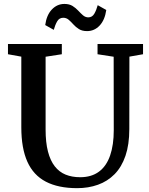

<svg xmlns="http://www.w3.org/2000/svg" viewBox="-20 -972 778 1000"><path d="M382 8Q283.5 8 218.8 -25.8Q154 -59.5 122.5 -129.8Q91 -200 91 -309V-677L21.5 -689.5V-743H302V-689.5L217.5 -676.5V-297.5Q217.5 -230 229.8 -182.8Q242 -135.5 265.2 -105.8Q288.5 -76 321.8 -62.5Q355 -49 397.5 -49Q456.5 -49 495.5 -78Q534.5 -107 553.5 -162Q572.5 -217 572.5 -294L572 -676.5L488 -689.5V-743H725V-689.5L654 -677L653.5 -300Q653.5 -219 633.5 -160.5Q613.5 -102 576.8 -64.8Q540 -27.5 490.2 -9.8Q440.5 8 382 8ZM433.5 -810Q408 -810 391.2 -820.5Q374.5 -831 362.2 -844.8Q350 -858.5 337.8 -869Q325.5 -879.5 309.5 -879.5Q288.5 -879.5 277.8 -860.8Q267 -842 260 -816.5L215.5 -841.5Q222.5 -893.5 250 -922.5Q277.5 -951.5 315.5 -951.5Q341 -951.5 357.8 -941Q374.5 -930.5 387.2 -916.8Q400 -903 412 -892.5Q424 -882 439.5 -881.5Q460 -881.5 471 -900.2Q482 -919 489 -945L533.5 -920Q526 -867.5 498.8 -838.8Q471.5 -810 433.5 -810Z"/></svg>

Font: Merriweather 24pt SemiBold
Style: Regular
Weight: 600
Designer: Eben Sorkin
Foundry: Eben Sorkin
Version: Version 2.100